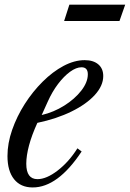

<svg xmlns="http://www.w3.org/2000/svg" viewBox="-20 -792 556 822"><path d="M120 10.5Q68.5 10.5 40.2 -24.8Q12 -60 12 -124Q12 -178.5 32 -236Q52 -293.5 86 -346.8Q120 -400 162.8 -442.5Q205.5 -485 252 -509.8Q298.5 -534.5 342.5 -534.5Q379.5 -534.5 400.8 -516.5Q422 -498.5 422 -466.5Q422 -425 386 -385.5Q350 -346 286.5 -314.8Q223 -283.5 140 -266Q116 -213.5 104.2 -169.2Q92.5 -125 92.5 -91Q92.5 -25 140.5 -25Q179 -25 227 -62Q275 -99 311.5 -157L329.5 -143.5Q227.5 10.5 120 10.5ZM158.5 -299.5Q210 -311.5 255 -339.8Q300 -368 328 -404Q356 -440 356 -474Q356 -504 329 -504Q306.5 -504 280 -484.8Q253.5 -465.5 228.5 -432.5Q203.5 -399.5 184.5 -357ZM254.5 -702 277 -772H516L491.5 -702Z"/></svg>

Font: Libre Caslon Condensed
Style: Italic
Weight: 400
Italic angle: -22.583°
Designer: Pablo Impallari, Rodrigo Fuenzalida, Katja Schimmel, Ertekin Erdin
Foundry: Pablo Impallari, Rodrigo Fuenzalida
Version: Version 2.000;gftools[0.9.33]